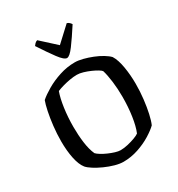

<svg xmlns="http://www.w3.org/2000/svg" viewBox="-221 -1109 1158 1250"><g transform="rotate(-30 358.0 -483.5)"><path d="M340 0Q312 0 276.5 -10Q241 -20 205.5 -36Q170 -52 142.5 -69.5Q115 -87 102 -102Q78 -132 66 -189.5Q54 -247 54 -318Q54 -375 60.5 -431.5Q67 -488 76.5 -533.5Q86 -579 96 -605Q123 -629 169 -656Q215 -683 272 -701.5Q329 -720 387 -720Q413 -720 446.5 -711.5Q480 -703 514 -689.5Q548 -676 576 -659Q604 -642 619 -626Q641 -591 651.5 -529Q662 -467 662 -401Q662 -343 655.5 -287Q649 -231 639 -186Q629 -141 617 -114Q594 -91 550.5 -64Q507 -37 452 -18.5Q397 0 340 0ZM361 -75Q387 -75 417 -82Q447 -89 472 -98.5Q497 -108 507 -116Q525 -159 535 -227Q545 -295 545 -370Q545 -431 538 -486Q531 -541 520 -577Q516 -584 498 -595Q480 -606 455 -617Q430 -628 404.5 -635.5Q379 -643 359 -643Q334 -643 305.5 -638Q277 -633 250.5 -625.5Q224 -618 205 -610Q189 -567 179.5 -499.5Q170 -432 170 -360Q170 -298 177.5 -241Q185 -184 203 -144Q212 -134 231.5 -122Q251 -110 275 -99.5Q299 -89 322 -82Q345 -75 361 -75ZM359 -769Q338 -769 302 -817.5Q266 -866 217 -941Q221 -947 229 -955.5Q237 -964 248 -967L360 -865L470 -967Q481 -964 489 -956Q497 -948 500 -942Q451 -866 415 -817.5Q379 -769 359 -769Z"/></g></svg>

Font: Texturina 72pt SemiBold
Style: Regular
Weight: 600
Designer: Guillermo Torres Carreño
Foundry: Omnibus-Type
Version: Version 1.002; ttfautohint (v1.8.3)